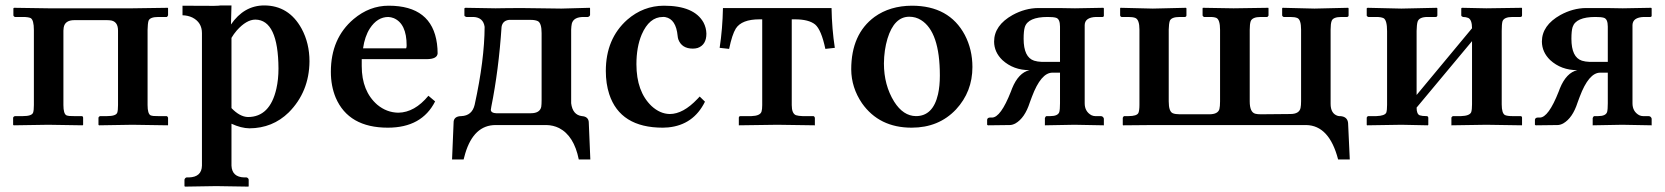

<svg xmlns="http://www.w3.org/2000/svg" viewBox="-20 -465 6190 714"><path d="M106 -353Q106 -391.1 93.8 -397.9Q84.5 -401.9 64.9 -401.9H35.2Q30.8 -403.8 29.8 -407.2V-434.1L32.2 -436L160.2 -434.1H252H377.9H472.2L604 -436L605 -434.1V-408.2Q603 -402.8 600.1 -401.9H568.8Q537.1 -401.9 532.2 -387.2Q529.3 -377 528.8 -354V-74.2Q528.8 -42 540 -36.1Q548.3 -32.7 568.8 -33.2H600.1Q604.5 -31.2 605 -26.9V-1L604 1L472.2 -1L348.1 1L346.2 -1V-27.8Q348.1 -32.2 352.1 -33.2H377.9Q411.1 -33.2 416 -45.9Q418.9 -54.2 418.9 -74.2V-351.1Q418.9 -387.2 388.2 -389.6Q383.3 -390.1 377.9 -390.1H256.8Q221.2 -390.1 216.8 -362.3Q215.8 -356.4 215.8 -351.1V-74.2Q215.8 -42 227.1 -36.1Q235.4 -32.7 255.9 -33.2H283.2Q289.1 -33.2 289.1 -26.9V-1L287.1 1L159.2 -1L30.8 1L28.8 -1V-27.8Q30.8 -32.2 35.2 -33.2H64.9Q98.1 -33.2 103 -45.9Q106 -54.2 106 -74.2Z M840.8 -324.2V-63Q871.6 -30.8 901.9 -29.8Q983.9 -29.8 1007.8 -135.3Q1015.6 -169.9 1015.6 -210Q1014.6 -391.1 929.7 -392.1Q896.5 -392.1 860.4 -351.6Q849.1 -338.4 840.8 -324.2ZM731 150.9V-341.8Q731 -381.8 695.3 -399.9Q678.7 -407.7 658.7 -408.2V-443.8Q683.6 -443.8 725.6 -443.4Q790 -442.4 800.8 -444.8H840.8L838.9 -374Q887.2 -444.3 961.9 -444.8Q1054.2 -444.8 1101.6 -358.4Q1130.9 -304.2 1130.9 -236.8Q1129.9 -123.5 1053.7 -46.9Q993.7 11.7 907.7 12.2Q876.5 11.7 840.8 -4.9V150.9Q842.8 193.8 888.7 194.8H897Q903.8 196.8 904.8 203.1V227.1L903.8 229Q902.8 229 783.7 227.1L668 229L666 227.1V203.1Q668 196.3 673.8 194.8H682.6Q730 193.4 731 150.9Z M1330.1 -285.2H1490.2Q1492.2 -288.6 1492.2 -295.9Q1492.2 -377 1444.3 -397.5Q1434.1 -401.4 1424.3 -401.9Q1383.3 -401.9 1355.5 -359.4Q1336.4 -329.6 1330.1 -285.2ZM1573.2 -108.9 1598.1 -87.9Q1548.8 9.8 1422.4 9.8Q1276.4 9.8 1228.5 -101.6Q1210.4 -145 1210.4 -198.2Q1210.4 -322.3 1294.9 -394Q1354 -443.8 1425.3 -443.8Q1585.9 -443.8 1605 -302.7Q1607.4 -284.7 1607.4 -266.1Q1605.5 -245.6 1568.4 -245.1H1325.2V-219.2Q1325.2 -126 1382.8 -75.7Q1418 -46.4 1461.4 -45.9Q1522 -46.9 1573.2 -108.9Z M1805.2 -56.2Q1806.6 -44.4 1825.2 -43.9H1954.1Q1987.3 -43.9 1992.7 -67.4Q1994.1 -76.7 1994.1 -92.8V-341.8Q1994.1 -378.4 1980.5 -386.2Q1970.7 -391.1 1953.1 -391.1H1873Q1849.1 -388.2 1845.2 -365.2Q1834.5 -204.6 1807.1 -68.4Q1805.2 -59.6 1805.2 -56.2ZM1823.2 0Q1741.7 0 1710 106Q1706.5 117.2 1704.1 127.9H1661.1L1667 -13.2Q1669.4 -32.7 1695.3 -33.2Q1735.4 -34.7 1745.1 -75.2Q1781.7 -242.2 1782.2 -365.2Q1777.3 -399.9 1741.2 -401.9H1714.4Q1708 -403.3 1707 -407.2V-434.1L1710.4 -436Q1710.9 -436 1823.2 -434.1Q1831.1 -434.1 1854.5 -434.6Q1894 -435.1 1916 -435.1Q1938 -435.1 1994.1 -434.1Q2047.4 -433.1 2067.4 -433.1L2173.3 -436L2174.3 -434.1V-409.2Q2172.9 -403.3 2166 -401.9H2150.4Q2112.8 -401.9 2106.4 -377Q2104.5 -367.7 2104 -355V-81.1Q2109.4 -37.6 2144 -33.2Q2167 -31.7 2169.4 -12.2L2175.3 127.9H2132.3Q2114.7 40 2059.1 11.2Q2037.1 0.5 2012.2 0Z M2601.6 -86.9Q2559.1 -0.5 2464.8 8.8Q2454.6 9.8 2444.8 9.8Q2286.6 9.8 2245.6 -114.7Q2232.9 -153.8 2232.9 -201.2Q2232.9 -320.8 2312.5 -391.6Q2372.1 -443.4 2448.7 -443.8Q2561.5 -443.8 2596.2 -381.3Q2606.4 -361.8 2606.9 -339.8Q2606.9 -297.9 2574.2 -286.6Q2565.4 -284.2 2556.6 -284.2Q2515.1 -284.2 2502.4 -318.8Q2500.5 -325.2 2500 -331.1Q2494.1 -394 2454.1 -401.4Q2449.7 -402.3 2444.8 -401.9Q2394.5 -401.9 2366.2 -336.4Q2346.7 -290 2346.7 -226.1Q2346.7 -124.5 2402.8 -70.8Q2434.6 -41.5 2470.7 -41Q2520.5 -41 2573.7 -97.2Q2578.1 -102.1 2582 -106Z M2936.5 -393.1H2924.3V-74.2Q2924.3 -43 2939.9 -36.6Q2949.2 -33.7 2964.4 -33.2H3005.4Q3009.3 -31.7 3010.3 -26.9V1L2870.6 -1L2727.5 1V-26.9Q2727.5 -32.7 2733.4 -33.2H2774.4Q2807.1 -34.2 2812 -50.3Q2814.5 -58.6 2814.5 -74.2V-393.1H2804.2Q2738.3 -393.1 2716.3 -358.9Q2702.6 -336.9 2691.4 -283.2L2656.2 -287.1Q2667 -357.9 2668.5 -435.1H3072.3Q3073.7 -356.4 3084.5 -287.1L3049.3 -283.2Q3034.2 -354.5 3011.2 -374Q2987.3 -393.1 2936.5 -393.1Z M3361.3 -402.8Q3305.2 -402.8 3280.3 -321.3Q3267.6 -278.8 3267.1 -229Q3267.1 -148.4 3305.2 -86.9Q3338.9 -33.7 3386.2 -33.2Q3449.7 -33.2 3468.3 -114.7Q3475.1 -145 3475.1 -184.1Q3475.1 -347.2 3404.8 -390.6Q3385.3 -402.8 3361.3 -402.8ZM3145.5 -207Q3145.5 -338.4 3232.4 -402.3Q3289.6 -443.4 3371.1 -443.8Q3509.8 -443.8 3567.9 -335Q3596.2 -280.8 3596.2 -215.8Q3596.2 -124 3535.2 -58.1Q3471.2 9.8 3370.1 9.8Q3249.5 9.8 3185.5 -81.1Q3146 -139.2 3145.5 -207Z M3921.9 -234.9V-366.2Q3921.9 -394.5 3907.2 -398.9Q3897.5 -401.9 3876 -401.9Q3803.2 -401.9 3791 -364.3Q3786.6 -350.1 3786.6 -320.8Q3786.6 -252 3825.7 -239.3Q3838.4 -235.4 3854 -234.9ZM3743.7 -136.2Q3767.6 -194.8 3808.6 -204.1Q3748.5 -204.1 3707.5 -241.7Q3677.2 -271 3676.8 -310.1Q3676.8 -370.6 3745.6 -409.2Q3792 -434.6 3840.8 -435.1H3918L3977.5 -434.1L4083 -436L4085 -434.1V-404.8Q4083 -402.3 4080.6 -401.9H4055.7Q4014.6 -400.4 4013.7 -372.1V-81.1Q4013.7 -50.3 4038.6 -36.6Q4045.9 -33.2 4052.7 -33.2H4073.7Q4082.5 -32.7 4085 -23.9V1Q4084 1 3975.6 -1L3865.7 1V-25.9Q3867.2 -31.7 3871.6 -33.2H3885.7Q3914.6 -33.2 3919.4 -48.8Q3921.9 -58.1 3921.9 -81.1V-194.8H3893.6Q3851.1 -194.8 3817.4 -105Q3813.5 -94.7 3809.6 -84Q3791 -25.9 3755.9 -5.9Q3744.6 0 3734.9 0L3653.8 1L3650.9 -1V-20Q3652.3 -27.3 3660.6 -27.8H3668.9Q3701.2 -27.8 3739.3 -124.5Q3741.7 -131.3 3743.7 -136.2Z M4928.2 -355V-79.1Q4928.2 -42.5 4954.6 -34.2Q4960 -32.7 4964.4 -33.2Q4990.7 -31.2 4993.2 -7.8L4999.5 127.9H4956.1Q4923.3 1.5 4837.4 0H4268.1L4156.2 1L4155.3 -1V-26.9Q4157.2 -32.2 4160.2 -33.2H4176.3Q4207.5 -33.2 4213.4 -44.9Q4217.3 -54.2 4217.3 -75.2V-355Q4217.3 -392.1 4201.7 -398.4Q4192.4 -401.9 4176.3 -401.9H4150.4Q4146 -403.8 4145.5 -407.2V-434.1L4146.5 -436L4267.1 -433.1L4390.1 -436L4392.1 -434.1V-408.2Q4392.1 -402.3 4386.2 -401.9H4367.2Q4335.9 -401.9 4330.1 -387.2Q4326.7 -376.5 4326.2 -355V-87.9Q4326.2 -50.3 4341.3 -43.9Q4350.6 -40 4367.2 -40H4477.1Q4508.8 -40 4514.6 -59.1Q4517.1 -69.3 4517.1 -87.9V-354Q4517.1 -391.6 4503.4 -398.4Q4494.1 -402.3 4477.1 -401.9H4457.5Q4453.1 -403.8 4452.1 -407.2V-434.1L4453.1 -436L4567.4 -434.1L4696.3 -436L4697.3 -434.1V-407.2Q4695.3 -402.8 4692.4 -401.9H4668.5Q4636.7 -401.9 4630.9 -385.7Q4627.4 -375 4627.4 -354V-87.9Q4627.4 -47.4 4648.4 -42Q4656.2 -40 4668.5 -40L4778.3 -41Q4811.5 -41 4816.4 -63.5Q4818.4 -72.8 4818.4 -88.9V-355Q4818.4 -391.6 4804.7 -397.9Q4795.4 -401.9 4778.3 -401.9H4753.4Q4749 -403.8 4748 -407.2V-434.1L4749.5 -436L4868.2 -433.1L4993.2 -436L4995.1 -434.1V-408.2Q4995.1 -402.3 4989.3 -401.9H4968.3Q4937.5 -401.9 4932.1 -387.2Q4928.2 -376.5 4928.2 -355Z M5191.4 -433.1 5323.2 -436 5325.2 -434.1V-408.2Q5325.2 -402.3 5319.3 -401.9H5289.1Q5256.8 -401.9 5251.5 -383.8Q5248.5 -373 5248 -350.1V-111.8L5454.1 -359.9Q5454.1 -391.6 5439.9 -398.4Q5431.6 -401.9 5420.4 -401.9Q5415 -403.8 5414.1 -407.2V-434.1L5416.5 -436Q5417.5 -436 5507.3 -434.1L5639.2 -436L5640.1 -434.1V-408.2Q5640.1 -402.3 5634.3 -401.9H5604.5Q5573.2 -401.9 5567.4 -385.7Q5564.5 -375.5 5564.5 -350.1V-77.1Q5564.5 -43.5 5576.7 -37.1Q5585.4 -33.2 5604.5 -33.2H5634.3Q5640.1 -33.2 5640.1 -26.9V-1L5639.2 1Q5638.2 1 5507.3 -1L5377.4 1V-1V-27.8Q5379.4 -32.2 5383.3 -33.2H5413.1Q5445.8 -34.2 5451.2 -48.3Q5454.1 -57.6 5454.1 -77.1V-312L5248 -64.9Q5248 -40.5 5259.8 -36.1Q5268.6 -33.2 5285.2 -33.2Q5291 -33.2 5291.5 -26.9V-1L5290 1Q5289.1 1 5191.4 -1L5063.5 1L5062.5 -1V-27.8Q5064 -31.7 5067.4 -33.2H5098.1Q5129.9 -34.2 5135.3 -46.4Q5138.2 -55.2 5138.2 -75.2V-349.1Q5138.2 -390.1 5125 -397.5Q5115.7 -401.9 5098.1 -401.9H5068.4Q5063 -403.8 5062.5 -407.2V-434.1L5065.4 -436Z M5959 -234.9V-366.2Q5959 -394.5 5944.3 -398.9Q5934.6 -401.9 5913.1 -401.9Q5840.3 -401.9 5828.1 -364.3Q5823.7 -350.1 5823.7 -320.8Q5823.7 -252 5862.8 -239.3Q5875.5 -235.4 5891.1 -234.9ZM5780.8 -136.2Q5804.7 -194.8 5845.7 -204.1Q5785.6 -204.1 5744.6 -241.7Q5714.4 -271 5713.9 -310.1Q5713.9 -370.6 5782.7 -409.2Q5829.1 -434.6 5877.9 -435.1H5955.1L6014.6 -434.1L6120.1 -436L6122.1 -434.1V-404.8Q6120.1 -402.3 6117.7 -401.9H6092.8Q6051.8 -400.4 6050.8 -372.1V-81.1Q6050.8 -50.3 6075.7 -36.6Q6083 -33.2 6089.8 -33.2H6110.8Q6119.6 -32.7 6122.1 -23.9V1Q6121.1 1 6012.7 -1L5902.8 1V-25.9Q5904.3 -31.7 5908.7 -33.2H5922.9Q5951.7 -33.2 5956.5 -48.8Q5959 -58.1 5959 -81.1V-194.8H5930.7Q5888.2 -194.8 5854.5 -105Q5850.6 -94.7 5846.7 -84Q5828.1 -25.9 5793 -5.9Q5781.7 0 5772 0L5690.9 1L5688 -1V-20Q5689.5 -27.3 5697.8 -27.8H5706.1Q5738.3 -27.8 5776.4 -124.5Q5778.8 -131.3 5780.8 -136.2Z"/></svg>

Font: Linux Libertine O
Style: Semibold
Weight: 700
Designer: Philipp H. Poll
Foundry: Philipp H. Poll
Version: Version 5.0.0